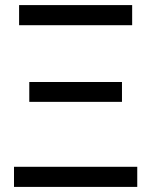

<svg xmlns="http://www.w3.org/2000/svg" viewBox="-20 -734 595 754"><path d="M55 -635V-714H499V-635ZM95 -334V-412H459V-334ZM35 0V-79H519V0Z"/></svg>

Font: Noto Sans IKEA
Style: Regular
Weight: 400
Designer: Monotype Design Team
Foundry: Monotype Imaging Inc.
Version: Version 2.001